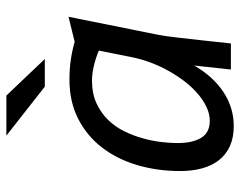

<svg xmlns="http://www.w3.org/2000/svg" viewBox="-94 -636 739 590"><g transform="rotate(-90 275.0 -340.5)"><path d="M326.2 -496.1Q357.9 -496.1 386.7 -491.9Q415.5 -487.8 441.9 -480L519 -499L463.9 -225.1Q461.9 -215.8 459.7 -200.7Q457.5 -185.5 454.6 -159.9Q451.7 -134.3 447.3 -95.5Q442.9 -56.6 437 0H356.9L369.1 -112.8Q335.4 -54.2 287.4 -22.7Q239.3 8.8 183.1 8.8Q147.9 8.8 121.8 -2.9Q95.7 -14.6 78.6 -36.4Q61.5 -58.1 53.2 -88.4Q44.9 -118.7 44.9 -155.8Q44.9 -226.1 63.2 -287.8Q81.5 -349.6 117.2 -396Q152.8 -442.4 205.3 -469.2Q257.8 -496.1 326.2 -496.1ZM130.9 -164.1Q130.9 -117.7 147 -91.3Q163.1 -64.9 199.2 -64.9Q220.2 -64.9 241.2 -74.7Q262.2 -84.5 282.2 -101.6Q302.2 -118.7 320.1 -141.8Q337.9 -165 352.8 -191.7Q367.7 -218.3 378.4 -247.3Q389.2 -276.4 395 -305.2L415 -405.8Q392.1 -415.5 367.9 -421.1Q343.8 -426.8 323.2 -426.8Q283.2 -426.8 253.4 -413.1Q223.6 -399.4 202.1 -377.4Q180.7 -355.5 167 -327.4Q153.3 -299.3 145.3 -270Q137.2 -240.7 134 -212.9Q130.9 -185.1 130.9 -164.1ZM389.2 -571.8H304.2L153.8 -689.9H276.9ZM0 -490.2Z"/></g></svg>

Font: Code New Roman
Style: Italic
Weight: 400
Italic angle: -11°
Monospace: yes
Designer: Sam Radian
Foundry: Code New Roman
Version: Version 1.508 October 19, 2014